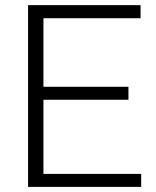

<svg xmlns="http://www.w3.org/2000/svg" viewBox="-20 -731 609 751"><path d="M482.4 -340.8H149.9V-50.8H532.2V0H89.8V-710.9H529.8V-659.7H149.9V-391.6H482.4Z"/></svg>

Font: Melbourne
Style: Light
Weight: 300
Designer: Google
Version: Version 2.000980; 2014